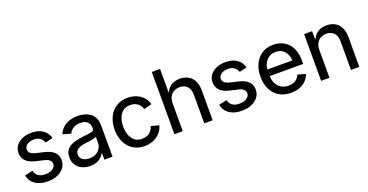

<svg xmlns="http://www.w3.org/2000/svg" viewBox="-32 -1412 4047 2109"><g transform="rotate(-20 1991.5 -358.0)"><path d="M265.6 11.7Q207.5 11.7 162.6 -5.1Q117.7 -22 88.9 -54.7Q60.1 -87.4 50.3 -135.3L142.6 -155.8Q154.3 -111.8 185.8 -91.3Q217.3 -70.8 265.1 -70.8Q319.8 -70.8 352.3 -93.8Q384.8 -116.7 384.8 -148.9Q384.8 -175.8 365.2 -193.8Q345.7 -211.9 306.2 -220.7L214.8 -242.2Q139.6 -259.3 103 -296.4Q66.4 -333.5 66.4 -392.1Q66.4 -439.5 93.3 -475.8Q120.1 -512.2 166.7 -532.5Q213.4 -552.7 272.9 -552.7Q330.6 -552.7 371.3 -535.6Q412.1 -518.6 437.5 -488.5Q462.9 -458.5 474.6 -418.9L386.7 -397.9Q376 -427.2 350.3 -450.2Q324.7 -473.1 273.9 -473.1Q227.1 -473.1 196 -451.9Q165 -430.7 165 -397.9Q165 -369.1 186 -351.6Q207 -334 252.9 -323.2L338.4 -303.7Q413.1 -286.1 449.5 -249.5Q485.8 -212.9 485.8 -156.2Q485.8 -107.4 458 -69.6Q430.2 -31.7 380.4 -10Q330.6 11.7 265.6 11.7Z M760.7 12.2Q709 12.2 667 -7.1Q625 -26.4 600.1 -63.7Q575.2 -101.1 575.2 -154.8Q575.2 -201.7 593.5 -231.2Q611.8 -260.7 642.6 -277.8Q673.3 -294.9 710.7 -303.5Q748 -312 786.6 -316.9Q835.4 -322.8 865.7 -326.4Q896 -330.1 910.9 -338.4Q925.8 -346.7 925.8 -366.2V-369.1Q925.8 -401.4 913.3 -423.8Q900.9 -446.3 876.7 -458.3Q852.5 -470.2 815.9 -470.2Q778.8 -470.2 752.2 -458.7Q725.6 -447.3 708.7 -429.7Q691.9 -412.1 683.6 -393.1L590.8 -419.9Q610.8 -469.7 646 -498.5Q681.2 -527.3 725.1 -540Q769 -552.7 814 -552.7Q844.2 -552.7 880.1 -545.4Q916 -538.1 948.7 -518.3Q981.4 -498.5 1002.4 -460.7Q1023.4 -422.9 1023.4 -361.3V0H928.2V-74.7H922.4Q912.6 -54.2 891.8 -34.2Q871.1 -14.2 838.6 -1Q806.2 12.2 760.7 12.2ZM780.3 -69.3Q826.7 -69.3 859.1 -87.6Q891.6 -106 908.7 -135.3Q925.8 -164.6 925.8 -196.8V-270Q919.9 -263.7 902.8 -258.8Q885.7 -253.9 863.8 -250.2Q841.8 -246.6 821 -243.9Q800.3 -241.2 787.6 -239.7Q756.8 -235.8 730.5 -226.3Q704.1 -216.8 688.2 -199.2Q672.4 -181.6 672.4 -151.9Q672.4 -124.5 686.3 -106.4Q700.2 -88.4 724.6 -78.9Q749 -69.3 780.3 -69.3Z M1397.9 11.7Q1322.8 11.7 1266.1 -23.4Q1209.5 -58.6 1178 -122.1Q1146.5 -185.5 1146.5 -269.5Q1146.5 -355 1178 -418.7Q1209.5 -482.4 1266.1 -517.6Q1322.8 -552.7 1397.9 -552.7Q1439.5 -552.7 1475.6 -542Q1511.7 -531.2 1541 -511.5Q1570.3 -491.7 1591.3 -462.6Q1612.3 -433.6 1623 -397L1529.8 -372.6Q1524.4 -393.6 1512.7 -411.1Q1501 -428.7 1484.1 -441.4Q1467.3 -454.1 1445.8 -460.9Q1424.3 -467.8 1398.4 -467.8Q1346.2 -467.8 1312.5 -440.7Q1278.8 -413.6 1262.5 -368.7Q1246.1 -323.7 1246.1 -270Q1246.1 -216.8 1262.5 -172.1Q1278.8 -127.4 1312.5 -100.3Q1346.2 -73.2 1398.4 -73.2Q1424.8 -73.2 1446.8 -80.3Q1468.8 -87.4 1485.8 -100.8Q1502.9 -114.3 1514.6 -132.6Q1526.4 -150.9 1532.2 -172.9L1624.5 -148.9Q1614.7 -110.8 1593.5 -81.5Q1572.3 -52.2 1542.5 -31.2Q1512.7 -10.3 1476.1 0.7Q1439.5 11.7 1397.9 11.7Z M1844.2 -325.2V0H1746.6V-727.5H1843.8V-413.1H1829.1Q1853.5 -487.3 1899.2 -520Q1944.8 -552.7 2008.3 -552.7Q2063.5 -552.7 2105.5 -529.8Q2147.5 -506.8 2170.7 -460.9Q2193.8 -415 2193.8 -346.7V0H2095.7V-336.4Q2095.7 -397.5 2063.7 -431.9Q2031.7 -466.3 1976.6 -466.3Q1939 -466.3 1908.9 -450Q1878.9 -433.6 1861.6 -402.1Q1844.2 -370.6 1844.2 -325.2Z M2534.2 11.7Q2476.1 11.7 2431.2 -5.1Q2386.2 -22 2357.4 -54.7Q2328.6 -87.4 2318.8 -135.3L2411.1 -155.8Q2422.9 -111.8 2454.3 -91.3Q2485.8 -70.8 2533.7 -70.8Q2588.4 -70.8 2620.8 -93.8Q2653.3 -116.7 2653.3 -148.9Q2653.3 -175.8 2633.8 -193.8Q2614.3 -211.9 2574.7 -220.7L2483.4 -242.2Q2408.2 -259.3 2371.6 -296.4Q2335 -333.5 2335 -392.1Q2335 -439.5 2361.8 -475.8Q2388.7 -512.2 2435.3 -532.5Q2481.9 -552.7 2541.5 -552.7Q2599.1 -552.7 2639.9 -535.6Q2680.7 -518.6 2706.1 -488.5Q2731.4 -458.5 2743.2 -418.9L2655.3 -397.9Q2644.5 -427.2 2618.9 -450.2Q2593.3 -473.1 2542.5 -473.1Q2495.6 -473.1 2464.6 -451.9Q2433.6 -430.7 2433.6 -397.9Q2433.6 -369.1 2454.6 -351.6Q2475.6 -334 2521.5 -323.2L2606.9 -303.7Q2681.6 -286.1 2718 -249.5Q2754.4 -212.9 2754.4 -156.2Q2754.4 -107.4 2726.6 -69.6Q2698.7 -31.7 2648.9 -10Q2599.1 11.7 2534.2 11.7Z M3108.9 11.7Q3028.8 11.7 2970.9 -23.4Q2913.1 -58.6 2881.8 -121.6Q2850.6 -184.6 2850.6 -269Q2850.6 -353 2881.3 -416.7Q2912.1 -480.5 2968 -516.6Q3023.9 -552.7 3099.1 -552.7Q3144 -552.7 3187 -537.8Q3230 -522.9 3264.6 -490.7Q3299.3 -458.5 3319.6 -406.2Q3339.8 -354 3339.8 -279.3V-241.7H2910.2V-318.8H3288.6L3243.2 -292Q3243.2 -343.8 3226.8 -383.8Q3210.4 -423.8 3178.5 -446.5Q3146.5 -469.2 3099.1 -469.2Q3051.8 -469.2 3018.1 -446.3Q2984.4 -423.3 2966.6 -385.7Q2948.7 -348.1 2948.7 -305.2V-252.9Q2948.7 -194.8 2969 -154.3Q2989.3 -113.8 3025.6 -92.8Q3062 -71.8 3109.9 -71.8Q3140.6 -71.8 3166.3 -80.8Q3191.9 -89.8 3210.2 -107.9Q3228.5 -126 3238.3 -152.8L3331.1 -128.9Q3318.4 -87.4 3287.6 -55.7Q3256.8 -23.9 3211.4 -6.1Q3166 11.7 3108.9 11.7Z M3559.1 -325.2V0H3461.4V-545.9H3554.7L3555.7 -413.1H3543.9Q3568.4 -487.3 3614 -520Q3659.7 -552.7 3723.1 -552.7Q3778.3 -552.7 3820.1 -529.8Q3861.8 -506.8 3885 -460.9Q3908.2 -415 3908.2 -346.7V0H3810.5V-336.4Q3810.5 -397.5 3778.6 -431.9Q3746.6 -466.3 3691.4 -466.3Q3653.8 -466.3 3623.8 -450Q3593.8 -433.6 3576.4 -402.1Q3559.1 -370.6 3559.1 -325.2Z"/></g></svg>

Font: Inter Cardless
Style: Regular
Weight: 400
Designer: Rasmus Andersson
Foundry: rsms
Version: Version 4.001;git-9221beed3